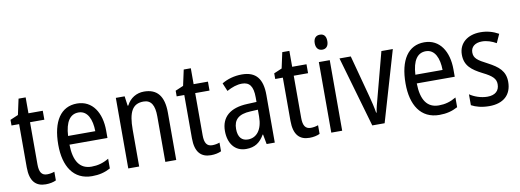

<svg xmlns="http://www.w3.org/2000/svg" viewBox="-59 -1083 3895 1439"><g transform="rotate(-10 1888.0 -364.0)"><path d="M217 -62C175 -62 158 -90 158 -148V-469H267V-537H158V-658H104L78 -538L17 -512V-469H75V-140C75 -34 119 10 194 10C224 10 253 4 273 -6V-72C257 -66 236 -62 217 -62Z M528 -546C406 -546 337 -445 337 -265C337 -102 405 10 547 10C601 10 644 -1 687 -24V-98C643 -72 602 -61 555 -61C467 -61 422 -125 420 -252H709V-308C709 -444 646 -546 528 -546ZM528 -478C597 -478 627 -407 628 -318H421C427 -425 464 -478 528 -478Z M1038 -547C982 -547 932 -518 905 -464H900L890 -537H823V0H906V-279C906 -413 937 -474 1022 -474C1080 -474 1105 -431 1105 -347V0H1188V-360C1188 -488 1137 -547 1038 -547Z M1474 -62C1432 -62 1415 -90 1415 -148V-469H1524V-537H1415V-658H1361L1335 -538L1274 -512V-469H1332V-140C1332 -34 1376 10 1451 10C1481 10 1510 4 1530 -6V-72C1514 -66 1493 -62 1474 -62Z M1783 -546C1726 -546 1673 -531 1630 -505L1656 -443C1696 -465 1734 -478 1772 -478C1829 -478 1856 -443 1856 -359V-324L1786 -321C1654 -316 1585 -256 1585 -150C1585 -58 1632 10 1719 10C1786 10 1826 -18 1859 -75H1862L1876 0H1938V-363C1938 -483 1892 -546 1783 -546ZM1799 -262 1856 -265V-213C1856 -113 1811 -58 1745 -58C1699 -58 1670 -87 1670 -151C1670 -220 1707 -258 1799 -262Z M2224 -62C2182 -62 2165 -90 2165 -148V-469H2274V-537H2165V-658H2111L2085 -538L2024 -512V-469H2082V-140C2082 -34 2126 10 2201 10C2231 10 2260 4 2280 -6V-72C2264 -66 2243 -62 2224 -62Z M2411 -738C2381 -738 2362 -719 2362 -681C2362 -644 2381 -624 2411 -624C2440 -624 2458 -644 2458 -681C2458 -719 2441 -738 2411 -738ZM2451 -537H2368V0H2451Z M2680 0H2774L2931 -537H2844L2756 -204C2744 -160 2732 -115 2729 -89H2725C2719 -129 2707 -177 2696 -219L2611 -537H2525Z M3171 -546C3049 -546 2980 -445 2980 -265C2980 -102 3048 10 3190 10C3244 10 3287 -1 3330 -24V-98C3286 -72 3245 -61 3198 -61C3110 -61 3065 -125 3063 -252H3352V-308C3352 -444 3289 -546 3171 -546ZM3171 -478C3240 -478 3270 -407 3271 -318H3064C3070 -425 3107 -478 3171 -478Z M3740 -145C3740 -228 3691 -266 3614 -307C3539 -345 3513 -365 3513 -408C3513 -450 3545 -477 3598 -477C3636 -477 3673 -464 3706 -445L3736 -511C3695 -534 3650 -547 3599 -547C3500 -547 3433 -492 3433 -405C3433 -321 3484 -283 3562 -243C3635 -207 3659 -182 3659 -141C3659 -92 3628 -62 3568 -62C3518 -62 3467 -81 3434 -104V-21C3467 -3 3512 10 3570 10C3676 10 3740 -45 3740 -145Z"/></g></svg>

Font: Noto Sans Sinhala UI Condensed
Style: Regular
Weight: 400
Width: 3
Designer: Jelle Bosma - Monotype Design Team
Foundry: Monotype Imaging Inc.
Version: Version 2.006